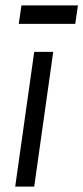

<svg xmlns="http://www.w3.org/2000/svg" viewBox="-20 -687 307 707"><path d="M36 0 106 -496H176L106 0ZM49 -599 59 -667H267L257 -599Z"/></svg>

Font: Host Grotesk Light
Style: Italic
Weight: 300
Italic angle: -8°
Designer: Doğukan Karapınar based on Poppins by Indian Type Foundry, Jonny Pinhorn
Foundry: Element Type
Version: Version 1.001; ttfautohint (v1.8.4.7-5d5b)